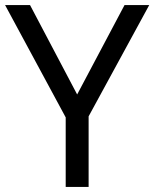

<svg xmlns="http://www.w3.org/2000/svg" viewBox="-20 -734 606 754"><path d="M283 -363 469 -714H566L328 -277V0H238V-273L0 -714H98Z"/></svg>

Font: Noto Sans Palmyrene
Style: Regular
Weight: 400
Designer: Monotype Design Team
Foundry: Monotype Imaging Inc.
Version: Version 2.001; ttfautohint (v1.8.4.7-5d5b)